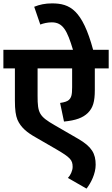

<svg xmlns="http://www.w3.org/2000/svg" viewBox="-20 -916 662 1134"><path d="M622 -512V-622H530C466 -857 394 -896 287 -896C247 -896 214 -889 182 -876L218 -771C236 -778 260 -784 286 -784C352 -784 377 -735 411 -622H0V-512H68V-322C68 -266 73 -234 83 -209C103 -163 140 -133 192 -104L313 -34C395 14 409 29 409 70C409 92 396 120 381 135L491 198C517 165 545 110 545 57C545 -8 523 -49 442 -96L302 -177C212 -229 202 -248 202 -349V-512H406V-401C406 -354 401 -340 387 -326C379 -318 362 -312 335 -308L358 -198C428 -205 469 -220 499 -249C529 -279 540 -315 540 -384V-512Z"/></svg>

Font: Noto Sans
Style: Bold Italic
Weight: 700
Italic angle: -12°
Designer: Monotype Design Team
Foundry: Monotype Imaging Inc.
Version: Version 2.013